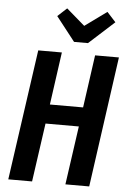

<svg xmlns="http://www.w3.org/2000/svg" viewBox="-61 -969 669 1012"><g transform="rotate(5 273.5 -462.5)"><path d="M465.8 -924.8 512.2 -874 377.9 -752H304.2L204.1 -879.9L252.9 -924.8L350.1 -840.8ZM147.9 0H22L120.1 -690.9H245.1L206.1 -412.1H381.8L420.9 -690.9H546.9L450.2 0H324.2L368.2 -310.1H191.9Z"/></g></svg>

Font: Fira Sans Compressed Medium
Style: Italic
Weight: 500
Width: 3
Italic angle: -8°
Designer: Carrois Corporate & Edenspiekermann AG
Foundry: Carrois Corporate GbR & Edenspiekermann AG
Version: Version 4.203;PS 004.203;hotconv 1.0.88;makeotf.lib2.5.64775